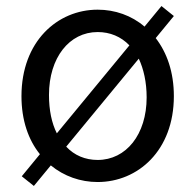

<svg xmlns="http://www.w3.org/2000/svg" viewBox="-20 -589 646 635"><path d="M439 -395C455 -361 465 -317 465 -267C465 -144 397 -60 303 -60C262 -60 226 -75 199 -104ZM168 -148C151 -182 142 -224 142 -275C142 -398 209 -483 303 -483C344 -483 380 -468 408 -439ZM555 -536 514 -569 458 -501C415 -538 360 -557 303 -557C170 -557 51 -452 51 -271C51 -191 74 -126 112 -79L52 -6L92 26L148 -42C192 -6 246 13 303 13C436 13 555 -91 555 -271C555 -351 532 -415 495 -463Z"/></svg>

Font: Noto Sans T Chinese Regular
Style: Regular
Weight: 400
Designer: Ryoko NISHIZUKA (kana & ideographs); Paul D. Hunt (Latin, Greek & Cyrillic); Wenlong ZHANG (bopomofo); Sandoll Communica
Foundry: Adobe Systems Incorporated
Version: Version 1.000;PS 1;hotconv 1.0.78;makeotf.lib2.5.61930